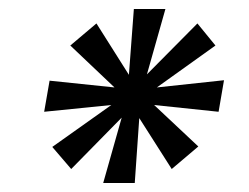

<svg xmlns="http://www.w3.org/2000/svg" viewBox="-20 -739 553 426"><path d="M361 -364 420 -414 322 -506 465 -491 477 -561 328 -545 458 -638 418 -687 306 -574 347 -719H277L266 -573L194 -687L136 -638L234 -545L90 -560L78 -491L227 -506L96 -413L138 -364L250 -478L209 -333H279L289 -477Z"/></svg>

Font: Uncut Sans Medium
Style: Italic
Weight: 500
Italic angle: -10°
Designer: Kasper Nordkvist
Foundry: Uncut Type
Version: Version 1.111;FEAKit 1.0